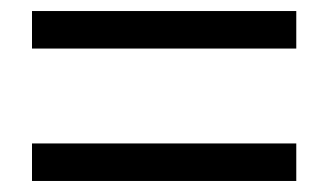

<svg xmlns="http://www.w3.org/2000/svg" viewBox="-20 -543 595 348"><path d="M38 -455H517V-523H38ZM38 -215H517V-283H38Z"/></svg>

Font: DAIFUKU Sans JP
Style: Regular
Weight: 400
Designer: Original font ‘Source Han Sans JP’ : Ryoko NISHIZUKA  (kana, bopomofo & ideographs); Paul D. Hunt (Latin, Greek & Cyrill
Foundry: Daifuku
Version: Version 1.001